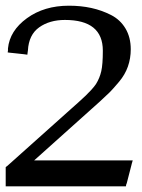

<svg xmlns="http://www.w3.org/2000/svg" viewBox="-20 -654 497 674"><path d="M7 -470 8 -477V-484Q14 -546 74.5 -590Q135 -634 222 -634Q264 -634 300.5 -626Q337 -618 369.5 -601.5Q402 -585 420.5 -554Q439 -523 439 -481Q439 -449 429 -420.5Q419 -392 398 -367Q377 -342 365 -330Q353 -318 331 -298L100 -91H426H436H446L443 -81L441 -73L425 -11L423 -6L422 0H416H410H15H8H0V-8V-15V-61V-64V-67L2 -69L5 -71L232 -274Q237 -278 255 -294.5Q273 -311 281 -318.5Q289 -326 300 -338Q311 -350 317 -359Q330 -380 335.5 -404Q341 -428 341 -476Q341 -584 208 -584Q154 -584 117.5 -558Q81 -532 78 -477L77 -470L76 -462L69 -463L61 -464L24 -468L14 -469Z"/></svg>

Font: Loyal Sans
Style: Boldv1
Weight: 700
Version: Version 001.000